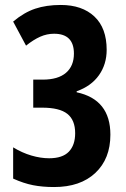

<svg xmlns="http://www.w3.org/2000/svg" viewBox="-20 -744 509 774"><path d="M410 -543Q410 -485 379 -441Q348 -397 289 -376V-372Q425 -343 425 -201Q425 -104 364.5 -47Q304 10 198 10Q151 10 113 2.5Q75 -5 33 -24V-150Q69 -128 106.5 -117Q144 -106 178 -106Q232 -106 257.5 -132.5Q283 -159 283 -207Q283 -260 251.5 -285Q220 -310 150 -310H114V-423H152Q214 -423 246 -450.5Q278 -478 278 -528Q278 -608 198 -608Q169 -608 142 -596Q115 -584 85 -560L33 -657Q77 -694 122 -709Q167 -724 225 -724Q311 -724 360.5 -677.5Q410 -631 410 -543Z"/></svg>

Font: Noto Sans Lao UI ExtCond
Style: Bold
Weight: 700
Width: 2
Designer: Monotype Design Team
Foundry: Monotype Imaging Inc.
Version: Version 2.000; ttfautohint (v1.8.4.7-5d5b)